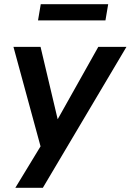

<svg xmlns="http://www.w3.org/2000/svg" viewBox="-20 -714 622 914"><path d="M53 180 188 -42 181 12 44 -491H173L262 -115H237L448 -491H582L184 180ZM161 -617 174 -694H495L482 -617Z"/></svg>

Font: Nunito Sans 11pt
Style: Bold Italic
Weight: 700
Italic angle: -9°
Version: Version 3.101;gftools[0.9.27]